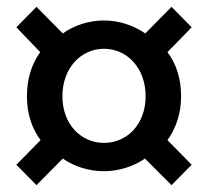

<svg xmlns="http://www.w3.org/2000/svg" viewBox="-20 -652 610 563"><path d="M87 -109 164 -187C199 -163 241 -150 285 -150C327 -150 370 -163 405 -187L483 -109L542 -169L471 -241C496 -276 511 -319 511 -370C511 -421 497 -465 471 -499L542 -572L483 -632L406 -554C371 -578 328 -592 285 -592C241 -592 198 -578 164 -554L87 -632L28 -572L98 -499C73 -465 59 -421 59 -370C59 -319 73 -276 99 -241L28 -169ZM285 -233C218 -233 163 -287 163 -370C163 -453 218 -509 285 -509C352 -509 407 -453 407 -370C407 -287 352 -233 285 -233Z"/></svg>

Font: Noto Sans HK Medium
Style: Regular
Weight: 500
Designer: Ryoko NISHIZUKA 西塚涼子 (kana, bopomofo & ideographs); Paul D. Hunt (Latin, Greek & Cyrillic); Sandoll Communications 산돌커뮤니
Foundry: Adobe
Version: Version 2.002;hotconv 1.0.116;makeotfexe 2.5.65601